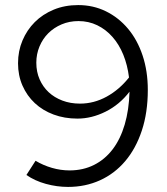

<svg xmlns="http://www.w3.org/2000/svg" viewBox="-20 -728 659 756"><path d="M288 -708Q347 -708 397 -683.5Q447 -659 484 -615Q521 -571 541.5 -509.5Q562 -448 562 -374Q562 -285 538.5 -214Q515 -143 473 -93.5Q431 -44 373.5 -18Q316 8 248 8Q204 8 160.5 -4Q117 -16 84 -39Q93 -53 102 -67Q111 -81 120 -95Q150 -77 184.5 -67Q219 -57 254 -57Q307 -57 350 -78.5Q393 -100 423.5 -140Q454 -180 471 -237.5Q488 -295 490 -367Q451 -316 396 -288.5Q341 -261 285 -261Q234 -261 191 -277Q148 -293 117 -322Q86 -351 68.5 -391Q51 -431 51 -479Q51 -527 68.5 -568.5Q86 -610 117 -641Q148 -672 191.5 -690Q235 -708 288 -708ZM295 -320Q350 -320 400 -347.5Q450 -375 488 -423Q482 -472 465.5 -512.5Q449 -553 423 -582.5Q397 -612 363 -628.5Q329 -645 289 -645Q253 -645 222.5 -632Q192 -619 170 -597Q148 -575 135.5 -545Q123 -515 123 -481Q123 -445 136 -415.5Q149 -386 171.5 -365Q194 -344 225.5 -332Q257 -320 295 -320Z"/></svg>

Font: Rosa Sans Light
Style: Regular
Weight: 300
Designer: Pentagram / MCKL
Foundry: Pentagram / MCKL
Version: Version 1.005;September 16, 2019;FontCreator 11.5.0.2425 64-